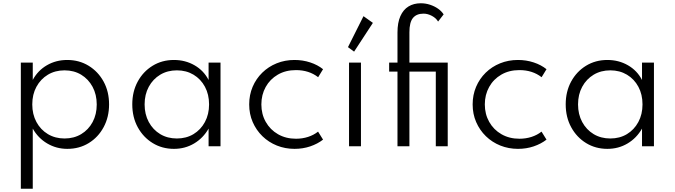

<svg xmlns="http://www.w3.org/2000/svg" viewBox="-20 -895 4130 1175"><path d="M107.5 260V-512H180.5V-406Q211.5 -463.5 267.2 -495.8Q323 -528 391 -528Q464.5 -528 522.5 -492.5Q580.5 -457 614 -395.8Q647.5 -334.5 647.5 -256Q647.5 -178.5 614.2 -116.8Q581 -55 523.2 -19.5Q465.5 16 392 16Q325 16 269 -17Q213 -50 180.5 -108V260ZM375 -47.5Q432.5 -47.5 477 -74.2Q521.5 -101 546.8 -148Q572 -195 572 -255.5Q572 -316.5 546.5 -363.8Q521 -411 476.8 -437.8Q432.5 -464.5 375 -464.5Q317.5 -464.5 273 -437.8Q228.5 -411 203 -364Q177.5 -317 177.5 -256Q177.5 -195.5 203 -148.2Q228.5 -101 273.2 -74.2Q318 -47.5 375 -47.5Z M1044.5 16Q972.5 16 914.8 -19.2Q857 -54.5 823.2 -116Q789.5 -177.5 789.5 -256.5Q789.5 -334.5 822.8 -395.8Q856 -457 913.8 -492.5Q971.5 -528 1044.5 -528Q1114 -528 1170.5 -495.5Q1227 -463 1256.5 -405.5V-512H1329.5V0H1256.5V-108Q1223.5 -50 1168 -17Q1112.5 16 1044.5 16ZM1062.5 -47.5Q1120 -47.5 1164.2 -74.2Q1208.5 -101 1234 -148.2Q1259.5 -195.5 1259.5 -256Q1259.5 -317 1234.2 -364Q1209 -411 1164.5 -437.8Q1120 -464.5 1062.5 -464.5Q1005 -464.5 960.5 -437.8Q916 -411 890.5 -364Q865 -317 865 -256Q865 -195.5 890.5 -148.2Q916 -101 960.5 -74.2Q1005 -47.5 1062.5 -47.5Z M1782.5 16Q1725 16 1674.5 -4.2Q1624 -24.5 1586 -61.5Q1548 -98.5 1526.5 -148Q1505 -197.5 1505 -256Q1505 -314 1526 -363.5Q1547 -413 1584.8 -450Q1622.5 -487 1673 -507.5Q1723.5 -528 1782.5 -528Q1833 -528 1878.5 -513Q1924 -498 1957 -471.5L1927 -422.5Q1871 -466 1791 -466Q1728 -466 1680.2 -438.2Q1632.5 -410.5 1606 -362.8Q1579.5 -315 1579.5 -256Q1579.5 -196.5 1606.5 -148.8Q1633.5 -101 1681.5 -73.5Q1729.5 -46 1791.5 -46Q1830.5 -46 1865.2 -57.2Q1900 -68.5 1926.5 -89.5L1957 -40.5Q1923.5 -14.5 1878.5 0.8Q1833.5 16 1782.5 16Z M2116 0V-512H2189V0ZM2147 -579 2109.5 -606.5 2204.5 -796 2262 -755Z M2412.5 0V-457H2361.5V-512H2412.5V-695.5Q2412.5 -756.5 2430.2 -796.2Q2448 -836 2480 -855.5Q2512 -875 2555 -875Q2584.5 -875 2611.8 -866Q2639 -857 2660.5 -842Q2682 -827 2695 -807L2661 -763Q2649 -784 2623.2 -797.8Q2597.5 -811.5 2572 -811.5Q2529 -811.5 2507.2 -785Q2485.5 -758.5 2485.5 -697.5V-512H2720V0H2647V-457H2485.5V0Z M3150 16Q3092.5 16 3042 -4.2Q2991.5 -24.5 2953.5 -61.5Q2915.5 -98.5 2894 -148Q2872.5 -197.5 2872.5 -256Q2872.5 -314 2893.5 -363.5Q2914.5 -413 2952.2 -450Q2990 -487 3040.5 -507.5Q3091 -528 3150 -528Q3200.5 -528 3246 -513Q3291.5 -498 3324.5 -471.5L3294.5 -422.5Q3238.5 -466 3158.5 -466Q3095.5 -466 3047.8 -438.2Q3000 -410.5 2973.5 -362.8Q2947 -315 2947 -256Q2947 -196.5 2974 -148.8Q3001 -101 3049 -73.5Q3097 -46 3159 -46Q3198 -46 3232.8 -57.2Q3267.5 -68.5 3294 -89.5L3324.5 -40.5Q3291 -14.5 3246 0.8Q3201 16 3150 16Z M3697 16Q3625 16 3567.2 -19.2Q3509.5 -54.5 3475.8 -116Q3442 -177.5 3442 -256.5Q3442 -334.5 3475.2 -395.8Q3508.5 -457 3566.2 -492.5Q3624 -528 3697 -528Q3766.5 -528 3823 -495.5Q3879.5 -463 3909 -405.5V-512H3982V0H3909V-108Q3876 -50 3820.5 -17Q3765 16 3697 16ZM3715 -47.5Q3772.5 -47.5 3816.8 -74.2Q3861 -101 3886.5 -148.2Q3912 -195.5 3912 -256Q3912 -317 3886.8 -364Q3861.5 -411 3817 -437.8Q3772.5 -464.5 3715 -464.5Q3657.5 -464.5 3613 -437.8Q3568.5 -411 3543 -364Q3517.5 -317 3517.5 -256Q3517.5 -195.5 3543 -148.2Q3568.5 -101 3613 -74.2Q3657.5 -47.5 3715 -47.5Z"/></svg>

Font: Spartan Thin
Style: Regular
Weight: 400
Version: Version 1.004